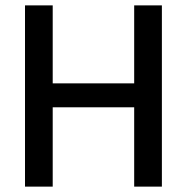

<svg xmlns="http://www.w3.org/2000/svg" viewBox="-20 -694 696 714"><path d="M582 0H479V-295H176V0H73V-674H176V-384H479V-674H582Z"/></svg>

Font: Hind Siliguri Medium
Style: Regular
Weight: 500
Designer: Jyotish Sonowal
Foundry: Indian Type Foundry
Version: Version 1.001;PS 1.0;hotconv 1.0.86;makeotf.lib2.5.63406; tt